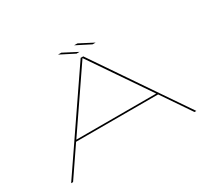

<svg xmlns="http://www.w3.org/2000/svg" viewBox="-149 -1013 1362 1255"><g transform="rotate(-30 532.5 -385.5)"><path d="M60 0 523.5 -678.5H543L1005 0H991L842.5 -218.5H223.5L74.5 0ZM231.5 -229.5H834.5L533.5 -671H533ZM635.5 -716 527.5 -771H552.5L658.5 -716ZM514 -716 406 -771H431L537 -716Z"/></g></svg>

Font: Anybody UltraExpanded Thin
Style: Regular
Weight: 100
Width: 9
Designer: Tyler Finck
Foundry: Etcetera Type Company
Version: Version 1.010; ttfautohint (v1.8.3) -l 8 -r 50 -G 200 -x 14 